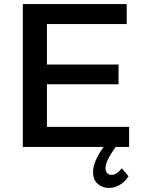

<svg xmlns="http://www.w3.org/2000/svg" viewBox="-20 -720 705 941"><path d="M91.8 0V-700.2H601.1V-602.1H210V-403.8H561V-307.1H210V-98.1H612.8V0H546.9Q497.1 68.8 497.1 105Q497.1 119.6 505.4 128.4Q513.7 137.2 526.9 137.2Q551.8 137.2 577.1 105L609.9 144Q591.8 171.4 566.9 186.3Q542 201.2 514.2 201.2Q482.4 201.2 459.2 181.4Q436 161.6 436 123Q436 71.8 487.8 0Z"/></svg>

Font: Trueno
Style: Regular
Weight: 400
Designer: Julieta Ulanovsky
Foundry: Julieta Ulanovsky
Version: Version 3.001b | FøM Fix